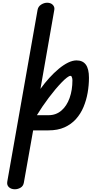

<svg xmlns="http://www.w3.org/2000/svg" viewBox="-20 -951 680 1405"><path d="M88.5 434Q62 434 45.2 418.8Q28.5 403.5 33.5 376.5L255 -879Q259.5 -903.5 281 -917.2Q302.5 -931 325 -931Q351 -931 366 -915.8Q381 -900.5 377.5 -879.5L276 -300.5Q306.5 -343 340.8 -380.8Q375 -418.5 410 -447.5Q445 -476.5 478.2 -492.8Q511.5 -509 540 -509Q585.5 -509 608.2 -478Q631 -447 631 -382Q631 -328 621.5 -273Q612 -218 591.2 -168.2Q570.5 -118.5 536 -80Q501.5 -41.5 452 -19.2Q402.5 3 335 3H222.5L154.5 386Q150 411 130.2 422.5Q110.5 434 88.5 434ZM250 -108H335Q390 -108 429.2 -141.8Q468.5 -175.5 489.2 -233.5Q510 -291.5 510 -364Q510 -369 508.8 -376.5Q507.5 -384 504.5 -390Q501.5 -396 495.5 -396Q486.5 -396 469.5 -383Q452.5 -370 431 -347.8Q409.5 -325.5 385.2 -296.8Q361 -268 336.8 -235.8Q312.5 -203.5 290.2 -170.8Q268 -138 250 -108Z"/></svg>

Font: Edu AU VIC WA NT Hand SemiBold
Style: Regular
Weight: 600
Version: Version 1.001